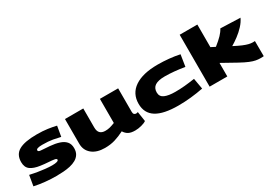

<svg xmlns="http://www.w3.org/2000/svg" viewBox="9 -1551 3317 2371"><g transform="rotate(-30 1667.0 -365.0)"><path d="M31 -22 56 -171Q96 -161 151.5 -151.5Q207 -142 264 -136Q321 -130 363 -130Q406 -130 430 -137.5Q454 -145 454 -159Q454 -174 422.5 -179.5Q391 -185 340.5 -188Q290 -191 234 -199Q144 -211 96.5 -246Q49 -281 49 -356Q49 -464 131 -510.5Q213 -557 385 -557Q472 -557 538.5 -547.5Q605 -538 659 -525L634 -379Q590 -390 530 -401Q470 -412 380 -412Q340 -412 317 -405Q294 -398 294 -383Q294 -362 332 -360Q370 -358 456 -351Q529 -345 585 -327Q641 -309 672 -273.5Q703 -238 703 -180Q703 -128 681.5 -94Q660 -60 623 -39Q586 -18 539 -7.5Q492 3 441 6.5Q390 10 342 10Q264 10 184 2Q104 -6 31 -22Z M1035 10Q919 10 851.5 -46Q784 -102 784 -195V-547H1045V-276Q1045 -221 1071 -196Q1097 -171 1144 -171Q1179 -171 1208.5 -178.5Q1238 -186 1282 -203V-547H1542V-211Q1542 -187 1553 -176.5Q1564 -166 1579 -166Q1594 -166 1606 -172L1627 -32Q1602 -14 1555.5 -2Q1509 10 1466 10Q1407 10 1372.5 -8.5Q1338 -27 1315 -65Q1244 -29 1179 -9.5Q1114 10 1035 10Z M1665 -254Q1665 -400 1781 -478.5Q1897 -557 2110 -557Q2189 -557 2270.5 -549Q2352 -541 2420 -526L2394 -361Q2236 -387 2114 -387Q2021 -387 1975 -357.5Q1929 -328 1929 -264Q1929 -204 1983 -180Q2037 -156 2133 -156Q2203 -156 2267.5 -162Q2332 -168 2412 -180L2439 -26Q2353 -9 2262 0.5Q2171 10 2084 10Q1872 10 1768.5 -55Q1665 -120 1665 -254Z M3250 10Q3220 10 3186.5 4Q3153 -2 3105 -21.5Q3057 -41 2986 -80L2783 -193V0H2531V-740H2783V-418L2844 -387Q2909 -438 2947.5 -478.5Q2986 -519 3005 -557L3287 -547Q3264 -496 3220 -448.5Q3176 -401 3123.5 -361.5Q3071 -322 3023 -294Q3090 -259 3134.5 -240.5Q3179 -222 3210 -214.5Q3241 -207 3267 -207Q3275 -207 3282.5 -207.5Q3290 -208 3297 -208L3298 8Q3290 9 3280 9.5Q3270 10 3250 10Z"/></g></svg>

Font: Georama ExtraExtended ExtraBold
Style: Regular
Weight: 800
Width: 8
Designer: Jean-Baptiste Levee
Foundry: Production Type
Version: Version 1.000